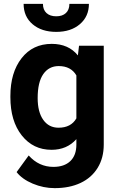

<svg xmlns="http://www.w3.org/2000/svg" viewBox="-20 -765 611 993"><path d="M33.7 -268.1Q33.7 -389.6 91.6 -463.9Q149.4 -538.1 247.6 -538.1Q334.5 -538.1 382.8 -478.5L388.7 -528.3H516.6V-17.6Q516.6 51.8 485.1 103Q453.6 154.3 396.5 181.2Q339.4 208 262.7 208Q204.6 208 149.4 184.8Q94.2 161.6 65.9 125L128.4 39.1Q181.2 98.1 256.3 98.1Q312.5 98.1 343.8 68.1Q375 38.1 375 -17.1V-45.4Q326.2 9.8 246.6 9.8Q151.4 9.8 92.5 -64.7Q33.7 -139.2 33.7 -262.2ZM174.8 -257.8Q174.8 -186 203.6 -145.3Q232.4 -104.5 282.7 -104.5Q347.2 -104.5 375 -152.8V-375Q346.7 -423.3 283.7 -423.3Q232.9 -423.3 203.9 -381.8Q174.8 -340.3 174.8 -257.8ZM439.9 -745.1Q439.9 -680.2 393.3 -640.1Q346.7 -600.1 271 -600.1Q195.3 -600.1 148.7 -639.6Q102.1 -679.2 102.1 -745.1H202.1Q202.1 -714.4 220.5 -697.5Q238.8 -680.7 271 -680.7Q302.7 -680.7 320.8 -697.5Q338.9 -714.4 338.9 -745.1Z"/></svg>

Font: SteelSelectRoboto
Style: Roboto-Bold
Weight: 700
Designer: Google
Version: Version 2.137; 2017